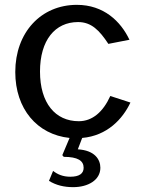

<svg xmlns="http://www.w3.org/2000/svg" viewBox="-20 -560 584 792"><path d="M297 -540C149 -540 43 -426 43 -263C43 -111 133 -5 267 9L237 80L243 87C301 87 325 103 325 132C325 156 307 169 270 169C239 169 217 159 199 145L182 186C211 204 244 212 282 212C343 212 394 183 394 132C394 98 371 60 301 56L319 9C422 0 486 -69 518 -137L435 -164C405 -98 361 -60 305 -60C208 -60 145 -135 145 -265C145 -394 207 -469 302 -469C357 -469 390 -435 427 -379L514 -396C478 -472 408 -540 297 -540Z"/></svg>

Font: Bisquit Text
Style: Regular
Weight: 400
Version: Version 1.004;Glyphs 3.2.3 (3260)